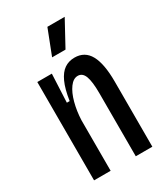

<svg xmlns="http://www.w3.org/2000/svg" viewBox="-181 -810 780 893"><g transform="rotate(-30 209.0 -363.5)"><path d="M54 0V-337V-528H132L125 -376H140Q149 -436 165.5 -472Q182 -508 205.5 -524Q229 -540 260 -540Q315 -540 341 -492.5Q367 -445 367 -350V0H278V-338Q278 -401 267 -430Q256 -459 231 -459Q207 -459 187.5 -432.5Q168 -406 156.5 -363Q145 -320 143 -271V0ZM243 -593H171L223 -727H316Z"/></g></svg>

Font: Bricolage Grotesque 36pt Condensed
Style: Regular
Weight: 400
Width: 3
Designer: Mathieu Triay
Foundry: Atelier Triay
Version: Version 1.001;gftools[0.9.33.dev8+g029e19f]